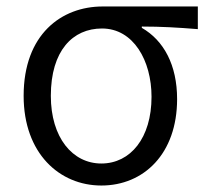

<svg xmlns="http://www.w3.org/2000/svg" viewBox="-20 -560 644 593"><path d="M293 13C424 13 527 -85 527 -254C527 -359 486 -435 418 -474V-478C478 -478 529 -475 591 -470V-540H297C170 -540 53 -454 53 -264C53 -86 164 13 293 13ZM293 -55C204 -55 137 -135 137 -264C137 -404 205 -472 295 -472C392 -472 448 -373 448 -261C448 -134 383 -55 293 -55Z"/></svg>

Font: Noto Sans HK DemiLight
Style: Regular
Weight: 350
Designer: Ryoko NISHIZUKA 西塚涼子 (kana, bopomofo & ideographs); Paul D. Hunt (Latin, Greek & Cyrillic); Sandoll Communications 산돌커뮤니
Foundry: Adobe
Version: Version 2.004;hotconv 1.0.118;makeotfexe 2.5.65603